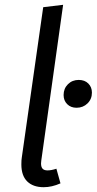

<svg xmlns="http://www.w3.org/2000/svg" viewBox="-20 -768 403 800"><path d="M152 -99 151 -87Q151 -72 157.5 -65Q164 -58 178 -58Q194 -58 215 -65L232 -4Q196 12 162 12Q118 12 93.5 -12Q69 -36 69 -83Q69 -102 71 -113L160 -738L243 -748ZM245 -372Q245 -399 263 -417Q281 -435 308 -435Q333 -435 348 -420Q363 -405 363 -382Q363 -355 344.5 -337Q326 -319 299 -319Q275 -319 260 -334Q245 -349 245 -372Z"/></svg>

Font: Fira Sans Book
Style: Italic
Weight: 350
Italic angle: -8°
Designer: bBox Type GmbH & Carrois Corporate GbR & Edenspiekermann AG
Foundry: bBox Type GmbH & Carrois Corporate GbR & Edenspiekermann AG
Version: Version 4.301